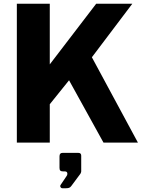

<svg xmlns="http://www.w3.org/2000/svg" viewBox="-20 -762 773 1026"><path d="M533 0 349 -333 246 -205V0H70V-742H246V-418L494 -742H687L471 -456L717 0ZM304 226 335 180Q340 174 340 167Q340 154 327 154H318Q307 154 302.5 150Q298 146 298 135V73Q298 55 314 55H399Q414 55 414 70V154Q414 158 410 166L361 232Q356 239 349.5 241.5Q343 244 331 244H314Q307 244 303.5 238Q300 232 304 226Z"/></svg>

Font: Morrison
Style: Bold
Weight: 700
Designer: Pablo Impallari, Rodrigo Fuenzalida (Modified by Dan O. Williams)
Version: Version 0.03;June 6, 2019;FontCreator 11.5.0.2425 64-bit; tt